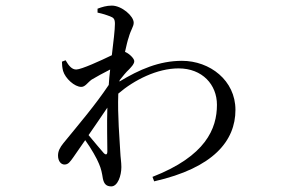

<svg xmlns="http://www.w3.org/2000/svg" viewBox="-20 -602 1040 685"><path d="M350 -56C341 -67 316 -95 296 -120C319 -153 342 -187 363 -218C361 -156 363 -95 363 -62C363 -50 358 -48 350 -56ZM407 -316C418 -330 430 -345 441 -355C451 -366 459 -374 459 -384C459 -393 442 -410 428 -416L426 -417C431 -439 435 -457 439 -468C447 -497 457 -507 457 -521C457 -545 414 -582 379 -582C360 -582 344 -577 328 -571V-557C347 -553 362 -548 372 -544C385 -539 390 -535 390 -517C390 -496 385 -455 379 -405C340 -386 270 -354 252 -354C237 -354 226 -366 214 -387L201 -382C201 -372 202 -361 205 -349C213 -322 246 -292 270 -292C284 -292 292 -307 307 -318C324 -328 349 -342 373 -354C371 -336 369 -318 368 -299C319 -226 264 -162 206 -91C194 -76 187 -63 187 -47C187 -28 197 -15 210 -15C224 -15 230 -25 241 -40L284 -102C305 -73 326 -36 333 -18C341 0 344 16 347 35C351 54 359 63 377 63C400 63 413 25 413 -6C413 -24 410 -38 409 -61C407 -103 399 -190 402 -268C459 -317 541 -358 617 -358C702 -358 754 -300 754 -228C754 -143 714 -45 524 29L530 45C742 -3 820 -100 820 -210C820 -315 729 -385 629 -385C548 -385 477 -354 406 -311Z"/></svg>

Font: Source Han Serif K
Style: Regular
Weight: 400
Designer: Ryoko NISHIZUKA 西塚涼子 (kana & ideographs); Frank Grießhammer (Latin, Greek & Cyrillic); Wenlong ZHANG 张文龙 (bopomofo); San
Foundry: Adobe Systems Incorporated
Version: Version 1.001;PS 1.001;hotconv 16.6.54;makeotf.lib2.5.65590